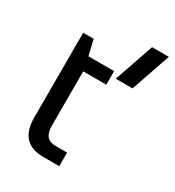

<svg xmlns="http://www.w3.org/2000/svg" viewBox="-170 -798 816 897"><g transform="rotate(30 238.0 -349.0)"><path d="M73.2 -595.7H129.9L149.4 -512.7H288.1V-439.5H163.6V-145Q163.6 -73.2 225.6 -73.2H288.1V0H202.1Q73.2 0 73.2 -138.2ZM476.1 -698.2 402.8 -485.8H312.5L385.7 -698.2Z"/></g></svg>

Font: Voltera
Style: Regular
Weight: 400
Designer: Bernd Montag
Version: Version 1.301